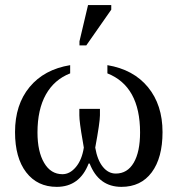

<svg xmlns="http://www.w3.org/2000/svg" viewBox="-20 -725 698 755"><path d="M530.8 -204.1Q530.8 -385.7 402.3 -436.5V-468.8Q504.9 -451.7 562 -382.1Q619.1 -312.5 619.1 -205.6Q619.1 -104.5 576.7 -47.4Q534.2 9.8 457.5 9.8Q368.2 9.8 332.5 -82H328.6Q293 9.8 203.1 9.8Q127 9.8 83 -47.4Q39.1 -104.5 39.1 -205.6Q39.1 -313.5 96.4 -382.8Q153.8 -452.1 255.9 -468.8V-436.5Q193.4 -412.1 160.4 -353.3Q127.4 -294.4 127.4 -204.1Q127.4 -128.9 153.6 -84.5Q179.7 -40 225.6 -40Q254.9 -40 278.6 -68.4Q302.2 -96.7 309.6 -144.5L305.2 -170.9Q292 -245.6 292 -271.5V-296.9H373V-271.5Q373 -244.6 354.5 -144.5Q362.8 -95.7 384.3 -69.1Q405.8 -42.5 435.1 -42.5Q481 -42.5 505.9 -85.2Q530.8 -127.9 530.8 -204.1ZM292.5 -546.4V-562.5L326.2 -705.1H417.5V-687L319.3 -546.4Z"/></svg>

Font: Tinos
Style: Regular
Weight: 400
Designer: Steve Matteson
Foundry: Monotype Imaging Inc.
Version: Version 1.23